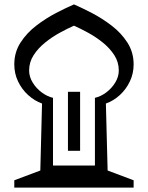

<svg xmlns="http://www.w3.org/2000/svg" viewBox="-20 -852 672 872"><path d="M44.9 0V-33.2L163.1 -77.6L170.9 -381.8Q136.7 -394 107.9 -420.2Q79.1 -446.3 62 -482.2Q44.9 -518.1 44.9 -559.6Q44.9 -614.7 73.2 -658.7Q101.6 -702.6 145 -735.8Q188.5 -769 234.6 -793Q280.8 -816.9 315.9 -832Q351.1 -816.9 397.2 -793Q443.4 -769 486.8 -735.8Q530.3 -702.6 558.6 -658.7Q586.9 -614.7 586.9 -559.6Q586.9 -518.1 569.8 -482.2Q552.7 -446.3 524.2 -420.2Q495.6 -394 460.9 -381.8L468.8 -77.6L586.9 -33.2V0ZM411.1 -100.1V-407.7Q437.5 -413.6 462.4 -432.1Q487.3 -450.7 503.4 -477.1Q519.5 -503.4 519.5 -531.7Q519.5 -569.8 499.3 -601.3Q479 -632.8 447.3 -658.4Q415.5 -684.1 380.6 -703.1Q345.7 -722.2 315.9 -735.4Q286.1 -722.2 251.2 -703.1Q216.3 -684.1 184.6 -658.4Q152.8 -632.8 132.6 -601.3Q112.3 -569.8 112.3 -531.7Q112.3 -503.4 128.4 -477.1Q144.5 -450.7 169.7 -432.1Q194.8 -413.6 220.7 -407.7V-100.1ZM288.6 -435.1H343.8V-167H288.6Z"/></svg>

Font: Pinar-FD ExtraBold
Style: Regular
Weight: 800
Designer: Amin Abedi
Version: Version 3.000